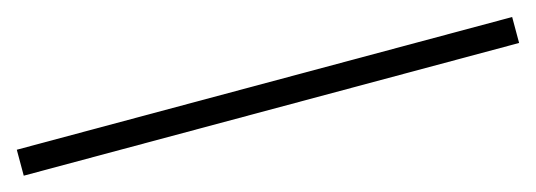

<svg xmlns="http://www.w3.org/2000/svg" viewBox="-17 -48 790 283"><g transform="rotate(-15 378.0 94.0)"><path d="M755.9 113.8H0V74.2H755.9Z"/></g></svg>

Font: Aref Ruqaa
Style: Regular
Weight: 400
Designer: Abdoulla Aref
Version: Version 0.7